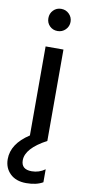

<svg xmlns="http://www.w3.org/2000/svg" viewBox="-129 -763 480 1049"><g transform="rotate(10 110.5 -238.5)"><path d="M190 226Q154 247 97.5 247Q41 247 8.5 215.5Q-24 184 -24 135Q-24 50 73 -13V-507H172V0Q58 61 58 127Q58 178 116 178Q157 178 190 154ZM122 -724Q148 -724 166 -706Q184 -688 184 -662.5Q184 -637 166 -619Q148 -601 122 -601Q96 -601 78.5 -618.5Q61 -636 61 -662Q61 -688 78.5 -706Q96 -724 122 -724Z"/></g></svg>

Font: Hind Mysuru Medium
Style: Regular
Weight: 500
Designer: Manushi Parikh, Hitesh Malaviya
Foundry: Indian Type Foundry
Version: Version 0.703;PS 1.0;hotconv 1.0.86;makeotf.lib2.5.63406